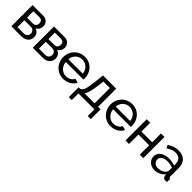

<svg xmlns="http://www.w3.org/2000/svg" viewBox="304 -1853 3338 3338"><g transform="rotate(45 1973.0 -183.5)"><path d="M75 -522V0H328C423 0 490 -58 490 -147C490 -212 454 -257 397 -273C451 -294 470 -351 470 -394C470 -469 413 -522 338 -522ZM161 -299V-457H310C363 -457 384 -423 384 -380C384 -329 354 -299 303 -299ZM161 -65V-234H320C375 -234 405 -195 405 -151C405 -104 371 -65 318 -65Z M602 -522V0H855C950 0 1017 -58 1017 -147C1017 -212 981 -257 924 -273C978 -294 997 -351 997 -394C997 -469 940 -522 865 -522ZM688 -299V-457H837C890 -457 911 -423 911 -380C911 -329 881 -299 830 -299ZM688 -65V-234H847C902 -234 932 -195 932 -151C932 -104 898 -65 845 -65Z M1356 10C1461 10 1550 -46 1584 -122L1508 -143C1487 -90 1422 -56 1359 -56C1268 -56 1191 -128 1183 -231H1616C1617 -238 1618 -250 1618 -265C1618 -405 1515 -531 1357 -531C1200 -531 1090 -408 1090 -261C1090 -113 1199 10 1356 10ZM1181 -296C1189 -395 1263 -465 1357 -465C1450 -465 1527 -396 1535 -296Z M1652 164H1725V0H2117V164H2193V-76H2131V-522H1806L1790 -376C1766 -151 1746 -92 1682 -76H1652ZM1798 -76C1831 -117 1853 -196 1872 -340L1887 -453H2045V-76Z M2520 10C2625 10 2714 -46 2748 -122L2672 -143C2651 -90 2586 -56 2523 -56C2432 -56 2355 -128 2347 -231H2780C2781 -238 2782 -250 2782 -265C2782 -405 2679 -531 2521 -531C2364 -531 2254 -408 2254 -261C2254 -113 2363 10 2520 10ZM2345 -296C2353 -395 2427 -465 2521 -465C2614 -465 2691 -396 2699 -296Z M2968 -522H2882V0H2968V-232H3232V0H3318V-522H3232V-305H2968Z M3596 10C3677 10 3752 -23 3799 -86L3801 -49C3805 -20 3826 4 3861 4C3874 4 3884 3 3903 0V-76C3884 -77 3875 -87 3875 -108V-321C3875 -454 3794 -531 3657 -531C3589 -531 3521 -508 3454 -463L3483 -406C3541 -447 3596 -467 3649 -467C3737 -467 3787 -415 3787 -330V-288C3747 -304 3692 -314 3641 -314C3512 -314 3421 -248 3421 -153C3421 -61 3497 10 3596 10ZM3619 -56C3554 -56 3505 -101 3505 -160C3505 -220 3566 -261 3654 -261C3700 -261 3744 -253 3787 -236V-159C3787 -146 3781 -133 3768 -120C3740 -81 3682 -56 3619 -56Z"/></g></svg>

Font: Raleway Med
Style: Regular
Weight: 500
Designer: Matt McInerney, Pablo Impallari, Rodrigo Fuenzalida
Foundry: Matt McInerney, Pablo Impallari, Rodrigo Fuenzalida
Version: Version 3.00 July 28, 2015